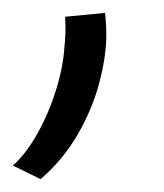

<svg xmlns="http://www.w3.org/2000/svg" viewBox="-100 -83 255 298"><path d="M1 -57 63 -63Q65 -46 65 -28Q65 3 54.5 44Q44 85 21 125Q-2 165 -37 195L-80 174Q-59 155 -41.5 123.5Q-24 92 -13 56.5Q-2 21 0 -10Q1 -19 1.5 -31.5Q2 -44 1 -57Z"/></svg>

Font: Georama Condensed
Style: Italic
Weight: 400
Width: 3
Italic angle: -9°
Designer: Jean-Baptiste Levee
Foundry: Production Type
Version: Version 1.000